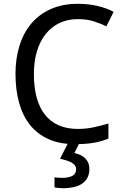

<svg xmlns="http://www.w3.org/2000/svg" viewBox="-20 -744 643 1004"><path d="M387.2 -644Q335 -644 292.5 -624.3Q250 -604.5 220 -567.4Q189.9 -530.3 173.6 -477.1Q157.2 -423.8 157.2 -356.9Q157.2 -288.1 171.6 -234.6Q186 -181.2 214.8 -144.5Q243.7 -107.9 286.6 -88.9Q329.6 -69.8 387.2 -69.8Q430.7 -69.8 469.7 -78.4Q508.8 -86.9 546.9 -98.1V-19Q527.8 -11.7 508.8 -6.1Q489.7 -0.5 469 2.9Q448.2 6.3 424.6 8.1Q400.9 9.8 372.1 9.8Q292 9.8 233.4 -16.6Q174.8 -43 136.5 -91.3Q98.1 -139.6 79.6 -207.5Q61 -275.4 61 -357.9Q61 -439 82.3 -506.3Q103.5 -573.7 144.8 -622.1Q186 -670.4 247.1 -697.3Q308.1 -724.1 387.2 -724.1Q439.9 -724.1 487.8 -713.4Q535.6 -702.6 574.2 -682.1L536.1 -606Q505.4 -621.6 469.2 -632.8Q433.1 -644 387.2 -644ZM447.3 140.1Q447.3 187.5 412.8 213.9Q378.4 240.2 305.2 240.2Q294.4 240.2 283.4 238.8Q272.5 237.3 265.1 235.8V183.1Q272.5 184.6 284.4 185.3Q296.4 186 304.2 186Q338.9 186 358.4 175.5Q377.9 165 377.9 141.1Q377.9 129.4 371.6 120.8Q365.2 112.3 354 106Q342.8 99.6 327.4 95Q312 90.3 293.9 85.9L337.9 0H397L369.1 56.2Q385.7 60.1 399.9 66.4Q414.1 72.8 424.6 82.8Q435.1 92.8 441.2 106.9Q447.3 121.1 447.3 140.1Z"/></svg>

Font: Puppies Kittens
Style: Regular
Weight: 400
Foundry: Ascender Corporation and Peter Mawhorter
Version: Version 0.1